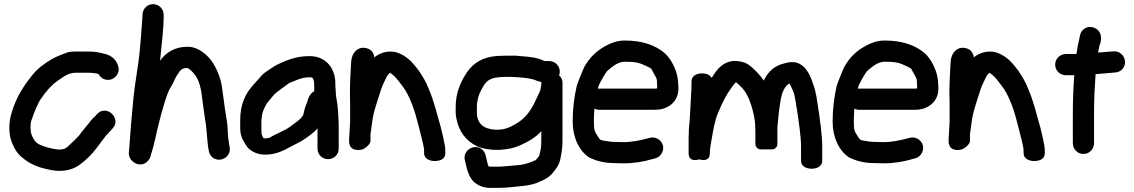

<svg xmlns="http://www.w3.org/2000/svg" viewBox="-20 -736 5459 924"><path d="M544.4 -429.3C529.5 -464.9 495.2 -475.5 470.6 -480.1C449.3 -485.7 427.6 -488 402.1 -488H345C330.1 -488 313 -487.4 301 -482.6C277.5 -473.2 250.7 -464.1 229.4 -451.4C196 -431.8 163.1 -408.4 138.2 -377.9C103.9 -336.6 66.4 -281.8 45.1 -221.3C34.8 -192.1 25 -164.1 25 -119.9C25 -92.3 28.9 -68 40.1 -43.3C49.3 -21.7 62.2 2.8 87.4 22.3C125.2 55.8 172.9 73.5 232.8 83.4C278 91.7 326.2 82.9 358.9 59.9C391.4 37.6 423.2 6.2 445 -23.7C458.3 -42.7 472.4 -58.8 489 -82.2C495.9 -90 504.5 -98.2 515.6 -110.7L522.5 -118.6C566.3 -167.3 491.2 -236.1 446.5 -186.4L439.3 -178.2C433.3 -171.4 421.5 -163.4 408.1 -143.5C394.1 -126.2 378 -108.3 359.9 -83.3C350.5 -72.8 330.1 -52.3 315.6 -39.4C298.3 -22.5 294.7 -18.8 267.4 -16C247.6 -16.5 216.9 -24.2 209 -26.3C181.3 -33.8 155.7 -43.9 144.8 -62.6C132.7 -82.2 127 -94 127 -120.8C127 -140 128.2 -148.6 132 -159.4C143.7 -192.3 159.9 -235.6 176.7 -260.1C201.8 -296.9 227.2 -326.7 261.6 -350.1C285.5 -366.3 308.3 -386 345 -386H402.1C421.3 -386 442.7 -383.8 454.3 -379.9C460 -369 469.3 -359.7 480.5 -355.2C512.3 -342.6 541.1 -363.7 548.7 -387.1C555.4 -407.8 546.5 -423.7 544.4 -429.3Z M665.7 -658.5C665.7 -648.5 663.9 -638.8 662.8 -617.4C660.7 -575.3 657.2 -549 652.9 -496.7C645.6 -413.9 630.2 -346.1 621.9 -261.2C613.8 -176 606.7 -95.4 601.1 -11C596.3 10.1 605 34.5 628.6 48.1C667 69.4 701.9 41.1 707.3 5.5C714.1 -16.4 720.9 -38.8 726.9 -67.5C743.3 -141.8 763.5 -223.9 789.1 -292.2C797.6 -312.8 801.8 -313.3 815.8 -342.3C825.6 -365 832.3 -375.2 845.6 -394C850.9 -401.3 860.2 -408.5 880.5 -409C881.6 -408.7 884.2 -407.9 887.9 -406C923.5 -379.2 940.9 -347.3 950 -286.1C954.7 -243.4 961.1 -205.5 966.1 -167.2L971.1 -135.2C975.3 -100.9 977 -60.5 982.2 -24C982.2 -23.6 982.3 -22.9 982.4 -22.3L985 -10.1C986.6 1.1 993.4 14.7 1003.6 22.4C1039.9 49.6 1093.1 18.6 1085.3 -25.9L1083.3 -39.2C1079.8 -62.2 1075.7 -83 1075.7 -111.3C1075.9 -123.4 1074.1 -135.1 1072.4 -149.4L1067.2 -183.1C1062.7 -205.7 1061.3 -222.9 1057.4 -250.7L1050.5 -300C1048.4 -319.4 1045.1 -338.2 1040.1 -354.7C1024.4 -404.4 1000 -455.7 951.3 -488.2C936.8 -498.1 913 -511 882.8 -511C819.3 -511 778 -482.3 750.3 -443.9C751.9 -457.5 753.4 -472.7 754.6 -487.2C759.9 -542.5 767.7 -600.3 767.7 -658.5V-664.5C767.7 -691.5 746.3 -716 716.7 -716C687.1 -716 665.7 -691.5 665.7 -664.5Z M1238 -106.5V-157C1238.4 -160.1 1239.3 -167.4 1239.8 -173.4C1242.2 -198.8 1249.3 -209.8 1263.5 -237.7C1268.5 -244.2 1285.8 -265.1 1290.8 -270.9L1302.7 -284.2C1313.8 -295 1341.3 -313.4 1362 -329.3C1365.5 -332.1 1368.7 -334.5 1370.6 -335.7C1406.7 -349.9 1431.2 -364 1469.5 -364C1473 -364 1476.9 -363.8 1481.6 -363.3C1481.6 -363.3 1492 -358.5 1492 -326.5V-315.2C1491.7 -310.4 1491.8 -303.1 1492.3 -297.3C1463.8 -281.9 1459.3 -245 1457 -240.3C1447.1 -220.5 1443.9 -202.2 1439.3 -182.7C1434 -171.2 1420.7 -159.1 1399 -143.1L1378.4 -127.8C1365.3 -118.1 1347 -108.5 1320.4 -95.5C1304 -88.9 1288.3 -79.4 1275.6 -72.4C1270.7 -71.5 1258.7 -70 1257.5 -70C1253 -70 1251 -70.2 1248.1 -71.2C1247.5 -71.7 1246.6 -72.6 1245.5 -73.8C1243.5 -78.8 1240.3 -86.2 1239 -90.4C1238.8 -95.8 1238 -95.7 1238 -106.5ZM1469.5 -466C1403.2 -466 1357.3 -444.7 1320.9 -428.2C1296.5 -417.1 1283.9 -405.2 1269.8 -396.9C1250.1 -385.4 1238.5 -373 1225.7 -357.1L1214.5 -344.7C1210.4 -340.2 1204.7 -333.9 1197.3 -325.6C1160.9 -284.9 1136 -233.3 1136 -159.3V-124.3C1136 -105.3 1137.4 -90.6 1144.6 -71.9C1150.9 -56.9 1169.6 -27.5 1174.5 -22.9C1195 -3.5 1222.5 8.2 1257.5 8.2C1315.7 8.2 1356.6 -18.8 1388.6 -35.1L1406.3 -44.2C1420.2 -50.7 1434 -58.6 1446.5 -67.3C1466 -81 1488.7 -96 1508 -118.1V-20.1C1508 7.3 1530.6 30 1559 30C1587.4 30 1610 7.3 1610 -20.1V-137.5C1610 -145.4 1609.7 -152.6 1609 -160.2C1608.9 -165.3 1608.8 -168.7 1608 -177.5C1607.9 -183.1 1607.5 -192.6 1606.9 -200.3L1604.8 -223.5C1602.4 -250.5 1596 -269.5 1596 -290.9C1596 -306.2 1594 -315.7 1594 -318.4V-332.6C1594 -405.5 1550.9 -466 1469.5 -466Z M1663 -117.3V-115C1663 -101.9 1660 -77.2 1660 -56C1660 -48.3 1659.5 -46.9 1664.5 -34.6C1673.3 -12.9 1701.6 -13.2 1714.5 -14.8C1737.6 -17.6 1754.8 -40 1755.7 -41C1759.5 -44.9 1763 -51.9 1763 -58.7V-83.6C1763.3 -88 1763.5 -90.8 1763.8 -98.3C1766.9 -109.7 1766.6 -120 1769.6 -139.6C1776 -186.8 1781.2 -201.9 1797.3 -253.8C1811.4 -297.3 1815.9 -315.3 1827.3 -338.1C1838.7 -361 1841.3 -371.6 1854.9 -384.6C1854.9 -384.6 1855.5 -385 1856.5 -385.6C1879.9 -372.8 1903.3 -340.6 1928.7 -304.8C1956.7 -260.2 1978.4 -196.2 1993 -135.3C2000.1 -105.3 2006.6 -85.5 2012.3 -59.3C2018.5 -29.8 2021 -27.3 2021 -6V0C2021 33.3 2055.8 39 2072 39C2084.6 39 2123 36.5 2123 1V-6C2123 -15.6 2122.9 -23.8 2121.5 -31.4C2116.5 -59 2109.5 -93.6 2101.6 -122.5C2084.2 -182.6 2069.7 -246.8 2043.4 -308.1C2030.4 -342.4 2012.4 -371.3 1993.9 -398.2C1993.6 -398.6 1993.2 -399.2 1992.8 -399.7C1970.9 -426.9 1950.4 -456.7 1905.1 -477.7C1858.5 -499.2 1810.9 -483.9 1781.1 -459.9C1781.2 -474.2 1770.1 -494.6 1752.4 -501.3C1703.9 -519.9 1672.8 -481.6 1670.1 -440.6C1667.1 -393.8 1664 -337.6 1664 -284.3C1664.7 -265.1 1665 -250.3 1665 -235V-150C1665 -137.7 1663 -127.7 1663 -117.3Z M2670.7 -373C2672.7 -378.7 2674 -385.1 2674 -391C2674 -417.6 2652.8 -442 2623.5 -442L2602.4 -442C2600.8 -442.4 2591.6 -445.9 2591.3 -446C2565.1 -459.1 2527.1 -462.9 2495.9 -464.9C2479.3 -466 2463.2 -469.5 2435.2 -468H2414.5C2390.8 -468 2367.2 -466.8 2346 -463.4C2285.6 -453.4 2245.4 -419 2221.4 -379.1C2196.7 -340 2173 -288.9 2173 -223V-196.5C2173 -185.6 2173.9 -176.1 2176.8 -164.3C2188.1 -103.9 2222.2 -57.5 2276.6 -31.8C2334.8 -6.7 2426.3 -8.9 2488.6 -39.2C2525.4 -55.7 2560.2 -76.4 2585 -105V-59.5C2585 -39.5 2584 -23.7 2581.4 -14.5C2577.1 1 2576.2 10.7 2575.1 13.6C2572.4 17.5 2562.2 30.5 2557.6 34.9C2534.1 45.2 2504.7 56.5 2470.9 59.1L2445.1 61.1C2420.8 63 2399.7 66 2379.1 66H2336.6C2329.3 65.1 2329.6 64.5 2321.1 28.3L2317.3 12.2C2311.6 -13.2 2288 -34.1 2256.8 -27.1C2235.1 -22.2 2209.2 0.9 2216.9 33.7L2221 51.1C2226.2 73.4 2232.7 103.5 2250.2 127.6C2266.3 149.6 2299.4 168 2335.4 168H2379.1C2396.6 168 2415.9 167.2 2433.4 165.2C2475.5 160.3 2522.7 159.6 2563.3 144.4C2563.9 144.2 2564.9 143.7 2565.7 143.3C2583.8 134.3 2618.4 125.4 2643.2 92.3C2654.3 78.3 2669.2 61.6 2676.1 31.5C2681.5 6.3 2687 -21.7 2687 -57.5V-338.6C2687 -353.3 2679.8 -365.2 2670.7 -373ZM2585 -341.5V-328.3C2585 -326.5 2581.8 -307 2579.3 -298.6L2572.7 -284.3C2569.9 -278.1 2566.6 -271 2562.7 -263.1L2550.7 -238.5C2531.3 -198.8 2503.9 -163.6 2463.6 -140.3C2432.1 -122.2 2405.1 -109.1 2360.3 -112.1C2307.4 -115.7 2275 -141.8 2275 -194.3V-220.7C2275 -251.9 2283.4 -281.3 2295.5 -302.2C2317.8 -344.4 2330.8 -366 2414.5 -366H2438.9C2453.8 -366 2459.1 -364.7 2486 -363.1C2508.2 -361.6 2534.3 -357.5 2550.7 -352.5C2557.4 -349.5 2571.3 -344 2585 -341.5Z M3143 -311.8C3139.9 -310.2 3142.5 -309.5 3124.5 -309.5H2863.5C2861.6 -309.5 2859.1 -309.3 2856.9 -309.1C2858.9 -317.1 2861.1 -323.9 2862.6 -327.2C2869.7 -342.5 2893 -384.4 2902.1 -394.5C2930.2 -418.2 2954.8 -439 2987.7 -439C3038.3 -439 3058.5 -433.8 3089.3 -418.7C3116.9 -404.5 3110.7 -411.6 3123.3 -388.3C3140 -357.4 3142 -360.4 3142 -331.3C3141.9 -325.3 3143 -315 3143 -311.8ZM2940.3 -53C2929.5 -53 2919.3 -53.8 2909.5 -55.3C2867.2 -62 2870.5 -59 2856.9 -79.8C2840.4 -104.3 2838 -111.7 2838 -151.9C2838 -172.5 2838.9 -193.4 2840.6 -213C2847.5 -209.6 2855.4 -207.5 2863.5 -207.5H3124.5C3152.7 -207.5 3179.2 -210.5 3205.4 -229.6C3232.8 -248.6 3245 -279.3 3245 -309.8C3245 -316.4 3244.8 -321 3244 -331.3C3243.7 -352.2 3238.9 -375.7 3233.1 -393C3224.5 -418.6 3204.4 -459 3176.9 -481.9C3133 -518.6 3071.2 -541 2986.5 -541C2949.5 -541 2920.6 -528.9 2898.7 -517.3C2851.3 -492.3 2819.6 -461.8 2792.7 -415.3C2787.4 -405.6 2757.8 -333.2 2754.8 -319.5C2743.5 -267.6 2736 -213.4 2736 -150.9C2736 -75 2766.5 -10.8 2814.5 21.2C2815.2 21.7 2816.7 22.6 2817.8 23.1C2849.3 37.8 2885.1 48.6 2938.2 49C2950.9 49.6 2967.2 50 2980.9 50C3032.8 50 3080.1 41.6 3120 29.5L3134.9 25.5C3149.3 21.7 3160.9 10 3166.4 -1.8C3186.6 -45.3 3144.9 -82.7 3107.5 -72.9L3091.2 -68.6C3061.4 -60.8 3020.9 -52 2980.9 -52C2967.3 -52 2952.2 -53 2940.3 -53Z M3615.3 -102V-42C3615.3 -31.3 3625.1 -17 3640.3 -17H3696.2C3706.9 -17 3721.2 -26.9 3721.2 -42V-125.3C3726.9 -182.1 3732.8 -252.2 3745.5 -289.7C3754.6 -313.5 3764.6 -326.8 3779.8 -334.3C3786.4 -321.6 3795.1 -302.1 3800.3 -289.6C3804.6 -276.2 3812.6 -226.7 3816.4 -201.5C3823.9 -150.8 3835 -78.8 3835 -30V37C3835 70.3 3869.8 76 3886 76C3902.2 76 3937 70.3 3937 37V-30C3937 -88.3 3925.1 -165.5 3917.6 -217C3913.2 -246 3906.7 -295.1 3895.5 -325C3888.4 -342 3862 -458.2 3767.8 -434.2C3756.2 -431.4 3744.3 -428.3 3734.8 -425.1C3695.1 -410.4 3670.8 -380.1 3655.4 -348.2C3639.8 -373.7 3605.3 -408.6 3582.9 -424.4C3569.7 -433.2 3556.8 -437.8 3539.1 -440.6C3473.2 -452.5 3438.2 -408.9 3422.9 -388.5C3416.3 -379 3412.1 -372.7 3405 -361.5C3393.8 -378 3376.2 -383 3359 -383C3342.8 -383 3308 -377.3 3308 -344V-332C3308 -324.8 3307.7 -315.9 3307.1 -305.5C3303.1 -242.3 3301.6 -172.2 3295.2 -113.8C3295.1 -113.2 3295 -112 3295 -111.1V-95.9C3294.5 -89.6 3294 -81.1 3294 -74V2C3294 48.7 3345 31 3345 31C3345 31 3396 48.7 3396 2C3396 -12.7 3397.4 -23.7 3400.4 -40.7C3407.7 -81.1 3413.3 -121.3 3424.6 -161.9C3434.2 -195.6 3466.3 -262.8 3481.2 -285.8C3493.5 -304.3 3510.8 -330.7 3521.8 -340.6C3524.2 -338.7 3530.5 -333.6 3538.7 -325.8C3562 -303.7 3572.1 -288.2 3585.4 -256.9L3596.7 -225.4C3603.7 -202.5 3614.2 -159.7 3614.2 -132C3614.2 -124.7 3615.3 -117.2 3615.3 -102Z M4394 -311.8C4390.9 -310.2 4393.5 -309.5 4375.5 -309.5H4114.5C4112.6 -309.5 4110.1 -309.3 4107.9 -309.1C4109.9 -317.1 4112.1 -323.9 4113.6 -327.2C4120.7 -342.5 4144 -384.4 4153.1 -394.5C4181.2 -418.2 4205.8 -439 4238.7 -439C4289.3 -439 4309.5 -433.8 4340.3 -418.7C4367.9 -404.5 4361.7 -411.6 4374.3 -388.3C4391 -357.4 4393 -360.4 4393 -331.3C4392.9 -325.3 4394 -315 4394 -311.8ZM4191.3 -53C4180.5 -53 4170.3 -53.8 4160.5 -55.3C4118.2 -62 4121.5 -59 4107.9 -79.8C4091.4 -104.3 4089 -111.7 4089 -151.9C4089 -172.5 4089.9 -193.4 4091.6 -213C4098.5 -209.6 4106.4 -207.5 4114.5 -207.5H4375.5C4403.7 -207.5 4430.2 -210.5 4456.4 -229.6C4483.8 -248.6 4496 -279.3 4496 -309.8C4496 -316.4 4495.8 -321 4495 -331.3C4494.7 -352.2 4489.9 -375.7 4484.1 -393C4475.5 -418.6 4455.4 -459 4427.9 -481.9C4384 -518.6 4322.2 -541 4237.5 -541C4200.5 -541 4171.6 -528.9 4149.7 -517.3C4102.3 -492.3 4070.6 -461.8 4043.7 -415.3C4038.4 -405.6 4008.8 -333.2 4005.8 -319.5C3994.5 -267.6 3987 -213.4 3987 -150.9C3987 -75 4017.5 -10.8 4065.5 21.2C4066.2 21.7 4067.7 22.6 4068.8 23.1C4100.3 37.8 4136.1 48.6 4189.2 49C4201.9 49.6 4218.2 50 4231.9 50C4283.8 50 4331.1 41.6 4371 29.5L4385.9 25.5C4400.3 21.7 4411.9 10 4417.4 -1.8C4437.6 -45.3 4395.9 -82.7 4358.5 -72.9L4342.2 -68.6C4312.4 -60.8 4271.9 -52 4231.9 -52C4218.3 -52 4203.2 -53 4191.3 -53Z M4548 -117.3V-115C4548 -101.9 4545 -77.2 4545 -56C4545 -48.3 4544.5 -46.9 4549.5 -34.6C4558.3 -12.9 4586.6 -13.2 4599.5 -14.8C4622.6 -17.6 4639.8 -40 4640.7 -41C4644.5 -44.9 4648 -51.9 4648 -58.7V-83.6C4648.3 -88 4648.5 -90.8 4648.8 -98.3C4651.9 -109.7 4651.6 -120 4654.6 -139.6C4661 -186.8 4666.2 -201.9 4682.3 -253.8C4696.4 -297.3 4700.9 -315.3 4712.3 -338.1C4723.7 -361 4726.3 -371.6 4739.9 -384.6C4739.9 -384.6 4740.5 -385 4741.5 -385.6C4764.9 -372.8 4788.3 -340.6 4813.7 -304.8C4841.7 -260.2 4863.4 -196.2 4878 -135.3C4885.1 -105.3 4891.6 -85.5 4897.3 -59.3C4903.5 -29.8 4906 -27.3 4906 -6V0C4906 33.3 4940.8 39 4957 39C4969.6 39 5008 36.5 5008 1V-6C5008 -15.6 5007.9 -23.8 5006.5 -31.4C5001.5 -59 4994.5 -93.6 4986.6 -122.5C4969.2 -182.6 4954.7 -246.8 4928.4 -308.1C4915.4 -342.4 4897.4 -371.3 4878.9 -398.2C4878.6 -398.6 4878.2 -399.2 4877.8 -399.7C4855.9 -426.9 4835.4 -456.7 4790.1 -477.7C4743.5 -499.2 4695.9 -483.9 4666.1 -459.9C4666.2 -474.2 4655.1 -494.6 4637.4 -501.3C4588.9 -519.9 4557.8 -481.6 4555.1 -440.6C4552.1 -393.8 4549 -337.6 4549 -284.3C4549.7 -265.1 4550 -250.3 4550 -235V-150C4550 -137.7 4548 -127.7 4548 -117.3Z M5109.5 -374H5149.8C5145.4 -313.9 5143 -250 5143 -185.5V-46.5C5143 -19.5 5164.4 5 5194 5C5223.6 5 5245 -19.5 5245 -46.5V-185.5C5245 -218.5 5245.7 -251.8 5246.9 -284.3C5249.5 -316.4 5250 -349.2 5252.5 -379.1C5278.6 -381.8 5306.7 -384.1 5334.3 -386.1L5344.7 -386.9C5361.7 -388.1 5373.7 -393.9 5382.7 -404.8C5410.1 -438.1 5385.7 -489 5342.5 -489C5341.1 -489 5341.1 -489 5340.3 -488.9L5325.7 -487.9C5304.7 -486.3 5286.1 -484.9 5264.7 -482.9C5265.2 -486.4 5266.1 -491.1 5266.8 -494.6L5270.9 -515.5C5272.2 -519.4 5291.2 -559.4 5265.6 -589.1C5252.2 -604.5 5223.2 -613 5201.3 -599.7C5179.5 -586.5 5176.9 -564.3 5175.6 -555.4C5169.7 -531.5 5164.3 -505.5 5160.2 -476H5109.5C5082.5 -476 5058 -454.6 5058 -425C5058 -395.4 5082.5 -374 5109.5 -374Z"/></svg>

Font: Take Off
Style: YouHoser
Weight: 400
Foundry: Cannot Into Space Fonts
Version: Version 0.89